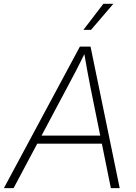

<svg xmlns="http://www.w3.org/2000/svg" viewBox="-45 -967 698 987"><path d="M-24.9 0 365.7 -727.5H420.4L570.3 0H524.9L419.4 -521Q412.1 -560.1 403.3 -605.7Q394.5 -651.4 385.3 -708H398.4Q370.6 -651.9 347.4 -606.4Q324.2 -561 302.2 -521L24.9 0ZM129.9 -228.5 136.7 -270H498L491.2 -228.5ZM383.8 -813.5 486.3 -947.3H537.6L422.9 -813.5Z"/></svg>

Font: Inter 24pt ExtraLight
Style: Italic
Weight: 250
Italic angle: -9.3988°
Version: Version 4.001;git-66647c0bb